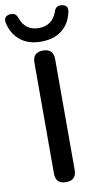

<svg xmlns="http://www.w3.org/2000/svg" viewBox="-126 -1012 562 1059"><g transform="rotate(-10 154.5 -483.0)"><path d="M155 0Q97 0 97 -58V-368V-679Q97 -737 155 -737Q213 -737 213 -679V-58Q213 0 155 0ZM155 -787Q79 -787 33 -828Q-8 -864 -21 -925Q-26 -960 8 -965Q44 -971 54 -934Q81 -863 155 -863Q229 -863 256 -934Q266 -971 302 -965Q336 -960 331 -926Q321 -874 290 -840Q242 -787 155 -787Z"/></g></svg>

Font: GenSenRounded JP M
Style: Regular
Weight: 500
Version: Version 1.501;PS 1;hotconv 16.6.51;makeotf.lib2.5.65220